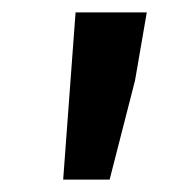

<svg xmlns="http://www.w3.org/2000/svg" viewBox="-20 -708 315 310"><path d="M82 -418 102 -688H217L198 -578L157 -418Z"/></svg>

Font: Source Sans Pro SemiBold
Style: Regular
Weight: 600
Designer: Paul D. Hunt
Foundry: Adobe Systems Incorporated
Version: Version 2.045;hotconv 1.0.109;makeotfexe 2.5.65596